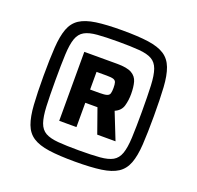

<svg xmlns="http://www.w3.org/2000/svg" viewBox="-124 -828 994 968"><g transform="rotate(20 373.5 -344.0)"><path d="M373.3 8Q288.9 8 233.8 0.2Q178.7 -7.7 146.9 -28.5Q115 -49.4 100.4 -88.7Q85.8 -128 81.7 -190.4Q77.5 -252.8 77.5 -344Q77.5 -435.2 81.7 -497.6Q85.8 -560 100.4 -599.3Q115 -638.6 146.9 -659.5Q178.7 -680.3 233.8 -688.2Q288.9 -696 373.3 -696Q458.8 -696 513.6 -688.2Q568.5 -680.3 600.4 -659.5Q632.2 -638.6 647.1 -599.3Q662 -560 665.9 -497.6Q669.8 -435.2 669.8 -344Q669.8 -252.8 665.9 -190.4Q662 -128 647.1 -88.7Q632.2 -49.4 600.4 -28.5Q568.5 -7.7 513.6 0.2Q458.8 8 373.3 8ZM373.3 -52.2Q441.9 -52.2 485.5 -55.8Q529.2 -59.4 553.7 -73.2Q578.3 -87.1 589.4 -118.5Q600.4 -149.9 602.9 -204.3Q605.4 -258.7 605.4 -344Q605.4 -428.7 602.9 -483.4Q600.4 -538.1 589.4 -569.2Q578.3 -600.4 553.7 -614.2Q529.2 -628.1 485.5 -631.6Q441.9 -635.2 373.3 -635.2Q305.2 -635.2 261.6 -631.6Q218.1 -628.1 193.3 -614.2Q168.5 -600.4 157.4 -569.2Q146.4 -538.1 143.9 -483.4Q141.4 -428.7 141.4 -344Q141.4 -258.7 143.9 -204.3Q146.4 -149.9 157.4 -118.5Q168.5 -87.1 193.3 -73.2Q218.1 -59.4 261.6 -55.8Q305.2 -52.2 373.3 -52.2ZM229.3 -158.4V-528.4H405.9Q459.1 -528.4 484.1 -514.1Q509.1 -499.7 516.5 -473.1Q523.9 -446.4 523.9 -409Q523.9 -374.8 515.3 -345.1Q506.7 -315.4 474.6 -301.5L531.4 -158.4H433.3L387.1 -288.8H321.8V-158.4ZM321.8 -359.8H372.8Q399.7 -359.8 411.7 -363.8Q423.7 -367.7 426.8 -378.1Q430 -388.4 430 -407.5Q430 -427.4 426.8 -437.3Q423.6 -447.3 412.3 -451Q401.1 -454.6 375.7 -454.6H321.8Z"/></g></svg>

Font: Saira Thin
Style: Regular
Weight: 100
Designer: Hector Gatti with collaboration of the Omnibus-Type team
Foundry: Omnibus-Type
Version: Version 1.101